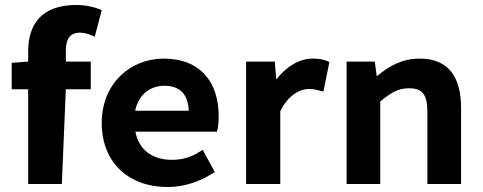

<svg xmlns="http://www.w3.org/2000/svg" viewBox="-20 -738 1937 770"><path d="M380 -701C356 -710 323 -718 286 -718C144 -718 93 -638 93 -532V-491L27 -486V-380H93V0H228L244 -380H344V-491H244V-534C244 -588 266 -607 300 -607C315 -607 334 -603 350 -595L360 -591L388 -697Z M833 -43 842 -47 793 -137 783 -131C748 -108 713 -97 669 -97C592 -97 537 -136 523 -210H850L852 -218C855 -230 857 -250 857 -272C857 -407 785 -503 636 -503C504 -503 388 -404 388 -245C388 -84 498 12 652 12C722 12 785 -12 833 -43ZM737 -294H522C536 -360 583 -394 639 -394C702 -394 734 -360 737 -294Z M1104 -292C1135 -356 1183 -381 1218 -381C1239 -381 1250 -378 1267 -373L1277 -371L1301 -489L1293 -493C1276 -500 1258 -503 1233 -503C1183 -503 1129 -473 1088 -419L1082 -491H967V0H1104Z M1505 -331C1546 -365 1576 -384 1619 -384C1672 -384 1694 -363 1694 -288V0H1829V-306C1829 -428 1779 -503 1664 -503C1591 -503 1539 -472 1491 -432L1483 -491H1370V0H1505Z"/></svg>

Font: Falling Sky
Style: SeBd
Weight: 600
Designer: Paul D. Hunt
Foundry: Adobe Systems Incorporated
Version: Version 1.02